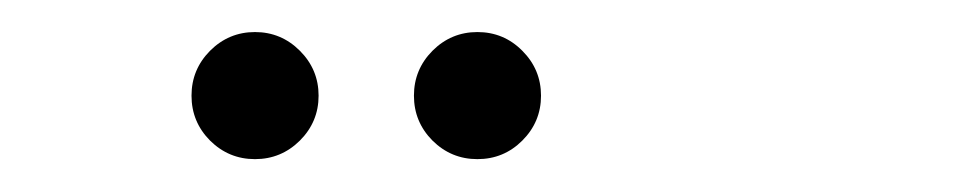

<svg xmlns="http://www.w3.org/2000/svg" viewBox="-20 -674 587 118"><path d="M175.8 -615.2Q175.8 -599.1 164.3 -587.6Q152.8 -576.2 136.7 -576.2Q120.6 -576.2 109.1 -587.6Q97.7 -599.1 97.7 -615.2Q97.7 -631.3 109.1 -642.8Q120.6 -654.3 136.7 -654.3Q152.8 -654.3 164.3 -642.8Q175.8 -631.3 175.8 -615.2ZM312.5 -615.2Q312.5 -599.1 301 -587.6Q289.6 -576.2 273.4 -576.2Q257.3 -576.2 245.8 -587.6Q234.4 -599.1 234.4 -615.2Q234.4 -631.3 245.8 -642.8Q257.3 -654.3 273.4 -654.3Q289.6 -654.3 301 -642.8Q312.5 -631.3 312.5 -615.2Z"/></svg>

Font: DatDot Light
Style: Regular
Weight: 300
Designer: GGBot
Version: 1.00